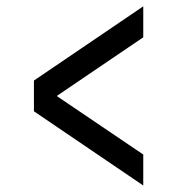

<svg xmlns="http://www.w3.org/2000/svg" viewBox="-20 -563 538 583"><path d="M415 -543.5V-449.7L152.3 -271.5L415 -93.8V0H414.6L83 -225.1V-318.4L414.6 -543.5Z"/></svg>

Font: Turpis
Style: Regular
Weight: 400
Designer: GGBotNet
Foundry: f0n7
Version: 1.00